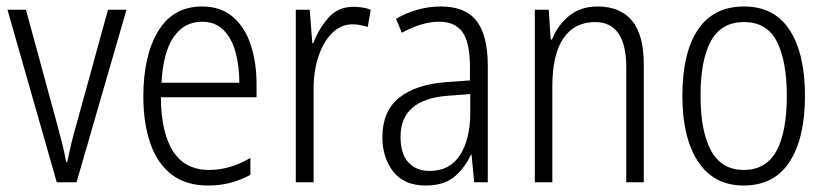

<svg xmlns="http://www.w3.org/2000/svg" viewBox="-20 -562 2550 592"><path d="M155 0 3 -532H60L155 -183Q163 -153 171 -122.5Q179 -92 184 -62H187Q192 -86 199 -115.5Q206 -145 215 -176L313 -532H370L216 0Z M603 -542Q661 -542 698.5 -509.5Q736 -477 753.5 -422.5Q771 -368 771 -303V-262H476Q477 -152 514 -95Q551 -38 625 -38Q689 -38 752 -75V-23Q723 -7 691 1.5Q659 10 621 10Q553 10 509 -24Q465 -58 443.5 -120Q422 -182 422 -264Q422 -391 468 -466.5Q514 -542 603 -542ZM603 -495Q548 -495 515.5 -448Q483 -401 478 -307H718Q718 -359 706 -402Q694 -445 668.5 -470Q643 -495 603 -495Z M1070 -541Q1083 -541 1097 -539Q1111 -537 1123 -532L1114 -479Q1104 -482 1092 -484.5Q1080 -487 1067 -487Q1030 -487 1002.5 -458.5Q975 -430 960.5 -383.5Q946 -337 947 -282V0H892V-532H935L943 -429H946Q962 -472 992 -506.5Q1022 -541 1070 -541Z M1339 -542Q1415 -542 1449.5 -497.5Q1484 -453 1484 -359V0H1442L1434 -85H1432Q1413 -44 1381 -17Q1349 10 1292 10Q1226 10 1192.5 -33Q1159 -76 1159 -139Q1159 -219 1210.5 -260.5Q1262 -302 1358 -309L1429 -314V-355Q1429 -431 1406 -463Q1383 -495 1334 -495Q1281 -495 1219 -461L1201 -504Q1232 -522 1267 -532Q1302 -542 1339 -542ZM1364 -267Q1215 -257 1215 -140Q1215 -88 1239 -61.5Q1263 -35 1305 -35Q1367 -35 1398.5 -84Q1430 -133 1430 -216V-272Z M1823 -542Q1892 -542 1928.5 -498.5Q1965 -455 1965 -363V0H1911V-353Q1911 -425 1886.5 -459.5Q1862 -494 1815 -494Q1752 -494 1717.5 -444.5Q1683 -395 1683 -294V0H1629V-532H1672L1678 -440H1682Q1698 -482 1733.5 -512Q1769 -542 1823 -542Z M2462 -267Q2462 -136 2414.5 -63Q2367 10 2273 10Q2181 10 2132.5 -63.5Q2084 -137 2084 -267Q2084 -399 2132 -470.5Q2180 -542 2274 -542Q2368 -542 2415 -469Q2462 -396 2462 -267ZM2140 -267Q2140 -157 2172.5 -97.5Q2205 -38 2273 -38Q2342 -38 2374 -96.5Q2406 -155 2406 -267Q2406 -373 2375.5 -433.5Q2345 -494 2274 -494Q2204 -494 2172 -435.5Q2140 -377 2140 -267Z"/></svg>

Font: Noto Sans Sinhala UI Condensed Light
Style: Regular
Weight: 300
Width: 3
Designer: Jelle Bosma - Monotype Design Team
Foundry: Monotype Imaging Inc.
Version: Version 2.006; ttfautohint (v1.8.4.7-5d5b)